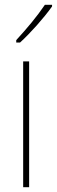

<svg xmlns="http://www.w3.org/2000/svg" viewBox="-20 -784 238 804"><path d="M198 -757V-764H168C135 -715 93 -665 48 -616V-606H64C107 -645 164 -709 198 -757ZM102 0V-527H77V0Z"/></svg>

Font: Noto Sans Lao Condensed Thin
Style: Regular
Weight: 100
Width: 3
Designer: Monotype Design Team
Foundry: Monotype Imaging Inc.
Version: Version 2.003